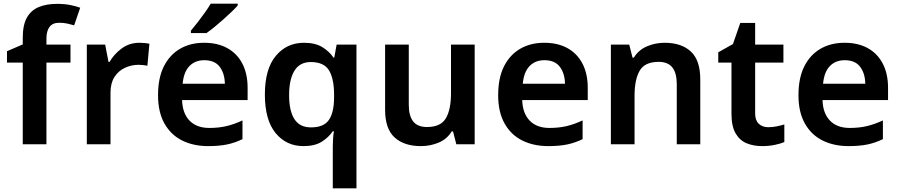

<svg xmlns="http://www.w3.org/2000/svg" viewBox="-20 -786 4904 1046"><path d="M364 -445H233V0H104V-445H18V-507L104 -544V-581Q104 -650 126.5 -690Q149 -730 191 -747.5Q233 -765 291 -765Q331 -765 363.5 -758.5Q396 -752 417 -744L384 -648Q367 -653 347 -657.5Q327 -662 302 -662Q267 -662 250 -639.5Q233 -617 233 -577V-543H364Z M740 -553Q752 -553 768 -551.5Q784 -550 794 -548L783 -428Q774 -430 760 -431.5Q746 -433 735 -433Q696 -433 660.5 -416.5Q625 -400 603.5 -366.5Q582 -333 582 -281V0H453V-543H553L571 -449H577Q601 -491 643 -522Q685 -553 740 -553Z M1092 -553Q1166 -553 1219 -523.5Q1272 -494 1300.5 -439Q1329 -384 1329 -307V-241H972Q974 -169 1012.5 -129Q1051 -89 1120 -89Q1172 -89 1214 -99Q1256 -109 1301 -130V-28Q1260 -8 1217 1Q1174 10 1114 10Q1034 10 972.5 -20.5Q911 -51 876 -113Q841 -175 841 -267Q841 -361 872.5 -424Q904 -487 960.5 -520Q1017 -553 1092 -553ZM1093 -458Q1043 -458 1012 -426Q981 -394 975 -330H1205Q1204 -386 1177 -422Q1150 -458 1093 -458ZM1275 -756Q1263 -742 1242 -722Q1221 -702 1196.5 -680Q1172 -658 1148 -638.5Q1124 -619 1105 -606H1020V-619Q1036 -638 1056 -663.5Q1076 -689 1095.5 -716.5Q1115 -744 1128 -766H1275Z M1793 11Q1793 -8 1794.5 -30Q1796 -52 1799 -71H1793Q1771 -38 1733 -14Q1695 10 1633 10Q1540 10 1481.5 -61Q1423 -132 1423 -271Q1423 -410 1482.5 -481.5Q1542 -553 1636 -553Q1697 -553 1735.5 -529.5Q1774 -506 1797 -472H1801L1814 -543H1922V240H1793ZM1674 -92Q1743 -92 1771 -131.5Q1799 -171 1800 -251V-269Q1800 -357 1772.5 -402.5Q1745 -448 1673 -448Q1613 -448 1584 -400.5Q1555 -353 1555 -268Q1555 -182 1584 -137Q1613 -92 1674 -92Z M2566 -543V0H2466L2448 -70H2441Q2415 -28 2369.5 -9Q2324 10 2273 10Q2182 10 2130 -37Q2078 -84 2078 -188V-543H2207V-215Q2207 -155 2231 -124.5Q2255 -94 2306 -94Q2381 -94 2409 -141.5Q2437 -189 2437 -278V-543Z M2945 -553Q3019 -553 3072 -523.5Q3125 -494 3153.5 -439Q3182 -384 3182 -307V-241H2825Q2827 -169 2865.5 -129Q2904 -89 2973 -89Q3025 -89 3067 -99Q3109 -109 3154 -130V-28Q3113 -8 3070 1Q3027 10 2967 10Q2887 10 2825.5 -20.5Q2764 -51 2729 -113Q2694 -175 2694 -267Q2694 -361 2725.5 -424Q2757 -487 2813.5 -520Q2870 -553 2945 -553ZM2946 -458Q2896 -458 2865 -426Q2834 -394 2828 -330H3058Q3057 -386 3030 -422Q3003 -458 2946 -458Z M3601 -553Q3692 -553 3743.5 -505.5Q3795 -458 3795 -354V0H3667V-327Q3667 -388 3643 -418.5Q3619 -449 3568 -449Q3493 -449 3465 -401Q3437 -353 3437 -264V0H3308V-543H3408L3426 -472H3433Q3459 -514 3504.5 -533.5Q3550 -553 3601 -553Z M4165 -93Q4189 -93 4211 -97.5Q4233 -102 4253 -108V-12Q4232 -3 4200 3.5Q4168 10 4132 10Q4085 10 4047.5 -5.5Q4010 -21 3987.5 -59.5Q3965 -98 3965 -166V-445H3893V-501L3973 -546L4013 -661H4094V-543H4248V-445H4094V-167Q4094 -130 4114 -111.5Q4134 -93 4165 -93Z M4581 -553Q4655 -553 4708 -523.5Q4761 -494 4789.5 -439Q4818 -384 4818 -307V-241H4461Q4463 -169 4501.5 -129Q4540 -89 4609 -89Q4661 -89 4703 -99Q4745 -109 4790 -130V-28Q4749 -8 4706 1Q4663 10 4603 10Q4523 10 4461.5 -20.5Q4400 -51 4365 -113Q4330 -175 4330 -267Q4330 -361 4361.5 -424Q4393 -487 4449.5 -520Q4506 -553 4581 -553ZM4582 -458Q4532 -458 4501 -426Q4470 -394 4464 -330H4694Q4693 -386 4666 -422Q4639 -458 4582 -458Z"/></svg>

Font: Noto Sans Adlam Unjoined SemiBold
Style: Regular
Weight: 600
Version: Version 3.001